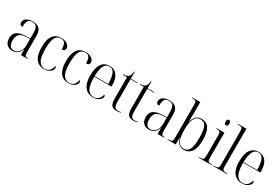

<svg xmlns="http://www.w3.org/2000/svg" viewBox="83 -1865 4351 2980"><g transform="rotate(30 2258.5 -375.0)"><path d="M189 10Q123 10 85.5 -28Q48 -66 48 -139Q48 -217 100.5 -254Q153 -291 259 -295L336 -298V-377Q336 -458 317 -496Q298 -534 237 -534Q180 -534 160 -500Q140 -466 140 -391Q86 -391 86 -440Q86 -486 126.5 -515Q167 -544 240 -544Q321 -544 359.5 -504Q398 -464 398 -375V-87Q398 -40 409 -25Q420 -10 454 -10H458V0H339V-107H337Q321 -55 283 -22.5Q245 10 189 10ZM204 -6Q242 -6 271.5 -28.5Q301 -51 318.5 -87Q336 -123 336 -166V-288L269 -285Q181 -281 146.5 -244Q112 -207 112 -134Q112 -73 134.5 -39.5Q157 -6 204 -6Z M752 10Q695 10 650.5 -17.5Q606 -45 580.5 -106Q555 -167 555 -268Q555 -372 580.5 -432.5Q606 -493 650 -518.5Q694 -544 750 -544Q817 -544 859 -514.5Q901 -485 901 -440Q901 -393 843 -393Q843 -462 822 -498Q801 -534 749 -534Q709 -534 680 -511Q651 -488 634.5 -430Q618 -372 618 -268Q618 -124 655.5 -62Q693 0 761 0Q813 0 844 -31.5Q875 -63 887 -120Q904 -113 904 -90Q904 -69 887.5 -46Q871 -23 837 -6.5Q803 10 752 10Z M1188 10Q1131 10 1086.5 -17.5Q1042 -45 1016.5 -106Q991 -167 991 -268Q991 -372 1016.5 -432.5Q1042 -493 1086 -518.5Q1130 -544 1186 -544Q1253 -544 1295 -514.5Q1337 -485 1337 -440Q1337 -393 1279 -393Q1279 -462 1258 -498Q1237 -534 1185 -534Q1145 -534 1116 -511Q1087 -488 1070.5 -430Q1054 -372 1054 -268Q1054 -124 1091.5 -62Q1129 0 1197 0Q1249 0 1280 -31.5Q1311 -63 1323 -120Q1340 -113 1340 -90Q1340 -69 1323.5 -46Q1307 -23 1273 -6.5Q1239 10 1188 10Z M1631 10Q1535 10 1481 -61.5Q1427 -133 1427 -263Q1427 -404 1477 -474Q1527 -544 1620 -544Q1705 -544 1752.5 -479.5Q1800 -415 1800 -298V-279H1491Q1490 -131 1527.5 -65.5Q1565 0 1636 0Q1688 0 1720.5 -29.5Q1753 -59 1765 -113Q1783 -108 1783 -87Q1783 -68 1766 -45.5Q1749 -23 1715.5 -6.5Q1682 10 1631 10ZM1736 -289Q1735 -411 1707.5 -472.5Q1680 -534 1619 -534Q1555 -534 1525 -473.5Q1495 -413 1491 -289Z M2055 10Q1992 10 1964 -23.5Q1936 -57 1936 -143V-526H1865V-536Q1925 -537 1952 -559Q1969 -574 1977 -598.5Q1985 -623 1988 -658H1998V-536H2120V-526H1998V-119Q1998 -55 2016 -29Q2034 -3 2071 -3Q2096 -3 2126 -11V-1Q2112 4 2093 7Q2074 10 2055 10Z M2355 10Q2292 10 2264 -23.5Q2236 -57 2236 -143V-526H2165V-536Q2225 -537 2252 -559Q2269 -574 2277 -598.5Q2285 -623 2288 -658H2298V-536H2420V-526H2298V-119Q2298 -55 2316 -29Q2334 -3 2371 -3Q2396 -3 2426 -11V-1Q2412 4 2393 7Q2374 10 2355 10Z M2637 10Q2571 10 2533.5 -28Q2496 -66 2496 -139Q2496 -217 2548.5 -254Q2601 -291 2707 -295L2784 -298V-377Q2784 -458 2765 -496Q2746 -534 2685 -534Q2628 -534 2608 -500Q2588 -466 2588 -391Q2534 -391 2534 -440Q2534 -486 2574.5 -515Q2615 -544 2688 -544Q2769 -544 2807.5 -504Q2846 -464 2846 -375V-87Q2846 -40 2857 -25Q2868 -10 2902 -10H2906V0H2787V-107H2785Q2769 -55 2731 -22.5Q2693 10 2637 10ZM2652 -6Q2690 -6 2719.5 -28.5Q2749 -51 2766.5 -87Q2784 -123 2784 -166V-288L2717 -285Q2629 -281 2594.5 -244Q2560 -207 2560 -134Q2560 -73 2582.5 -39.5Q2605 -6 2652 -6Z M3263 10Q3205 10 3167.5 -24Q3130 -58 3115 -132H3113V0H2966V-10H2978Q3024 -10 3038 -24Q3052 -38 3052 -83V-673Q3052 -723 3037.5 -736.5Q3023 -750 2980 -750H2968V-760H3114V-568Q3114 -541 3113.5 -497Q3113 -453 3112 -400H3114Q3143 -545 3266 -545Q3355 -545 3399 -478Q3443 -411 3443 -268Q3443 -124 3395 -57Q3347 10 3263 10ZM3255 -4Q3317 -4 3348.5 -66Q3380 -128 3380 -269Q3380 -409 3351 -469.5Q3322 -530 3254 -530Q3182 -530 3148 -465Q3114 -400 3114 -268Q3114 -134 3147.5 -69Q3181 -4 3255 -4Z M3639 -646Q3625 -646 3615.5 -656.5Q3606 -667 3606 -695Q3606 -722 3615.5 -732.5Q3625 -743 3639 -743Q3654 -743 3663.5 -732.5Q3673 -722 3673 -695Q3673 -667 3663.5 -656.5Q3654 -646 3639 -646ZM3521 0V-10H3539Q3585 -10 3599 -24Q3613 -38 3613 -86V-449Q3613 -497 3599.5 -511.5Q3586 -526 3544 -526H3534V-536H3676V-87Q3676 -55 3681.5 -38Q3687 -21 3703 -15.5Q3719 -10 3749 -10H3767V0Z M3787 0V-10H3802Q3834 -10 3850.5 -15.5Q3867 -21 3872.5 -37Q3878 -53 3878 -85V-674Q3878 -723 3863.5 -736.5Q3849 -750 3807 -750H3787V-760H3941V-87Q3941 -54 3946.5 -37.5Q3952 -21 3968.5 -15.5Q3985 -10 4018 -10H4032V0Z M4300 10Q4204 10 4150 -61.5Q4096 -133 4096 -263Q4096 -404 4146 -474Q4196 -544 4289 -544Q4374 -544 4421.5 -479.5Q4469 -415 4469 -298V-279H4160Q4159 -131 4196.5 -65.5Q4234 0 4305 0Q4357 0 4389.5 -29.5Q4422 -59 4434 -113Q4452 -108 4452 -87Q4452 -68 4435 -45.5Q4418 -23 4384.5 -6.5Q4351 10 4300 10ZM4405 -289Q4404 -411 4376.5 -472.5Q4349 -534 4288 -534Q4224 -534 4194 -473.5Q4164 -413 4160 -289Z"/></g></svg>

Font: Noto Serif Display SemiCondensed Light
Style: Regular
Weight: 300
Width: 4
Designer: Monotype Design Team
Foundry: Monotype Imaging Inc.
Version: Version 2.009